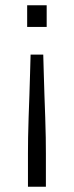

<svg xmlns="http://www.w3.org/2000/svg" viewBox="-20 -530 279 728"><path d="M86 178V52Q86 27 86.5 -8.5Q87 -44 88.5 -85Q90 -126 91.5 -169Q93 -212 94 -251.5Q95 -291 96 -323H144Q145 -291 146 -251.5Q147 -212 148.5 -169Q150 -126 151.5 -85Q153 -44 153.5 -8.5Q154 27 154 52V178ZM83 -428V-510H157V-428Z"/></svg>

Font: Saira Expanded Light
Style: Regular
Weight: 300
Width: 7
Designer: Hector Gatti with collaboration of the Omnibus-Type team
Foundry: Omnibus-Type
Version: Version 1.101